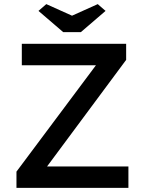

<svg xmlns="http://www.w3.org/2000/svg" viewBox="-20 -913 699 933"><path d="M60 -79 459 -613 474 -596H86V-700H593V-622L196 -87L180 -104H604V0H60ZM167 -860 205 -893 345 -830H315L455 -893L493 -860L373 -757H287Z"/></svg>

Font: Easer Grotesk Variable
Style: Regular
Weight: 400
Designer: Boardeaser, Bonnie Shaver-Troup, Thomas Jockin
Foundry: Lexend
Version: Version 1.001;Glyphs 3.1.2 (3151)